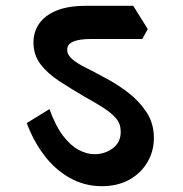

<svg xmlns="http://www.w3.org/2000/svg" viewBox="-20 -618 630 660"><path d="M330 22Q270 22 219 -7Q168 -36 131 -85.5Q94 -135 72 -195L150 -243Q171 -185 196.5 -151.5Q222 -118 250 -103Q278 -88 305 -88Q341 -88 368 -108.5Q395 -129 395 -165Q395 -192 379.5 -210.5Q364 -229 336 -247Q308 -265 270 -286Q224 -313 184 -339Q144 -365 119.5 -397Q95 -429 95 -472Q95 -508 114.5 -536.5Q134 -565 174 -581.5Q214 -598 275 -598H438L488 -518L469 -484H294Q252 -484 231.5 -475Q211 -466 211 -447Q211 -429 229 -414Q247 -399 276.5 -384.5Q306 -370 338 -352Q383 -329 421.5 -299Q460 -269 484.5 -231Q509 -193 509 -144Q509 -98 486.5 -60Q464 -22 424 0Q384 22 330 22Z"/></svg>

Font: Eczar SemiBold
Style: Regular
Weight: 600
Designer: Vaibhav Singh
Foundry: Rosetta Type Foundry
Version: Version 2.000